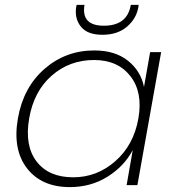

<svg xmlns="http://www.w3.org/2000/svg" viewBox="-20 -756 713 784"><path d="M365 -550Q450 -550 502.5 -508Q555 -466 568 -401L593 -543H638L541 0H497L522 -143Q487 -77 419 -34.5Q351 8 265 8Q150 8 90.5 -68.5Q31 -145 53 -272Q75 -399 161.5 -474.5Q248 -550 365 -550ZM545 -272Q564 -379 512.5 -445Q461 -511 364 -511Q264 -511 191 -447Q118 -383 99 -272Q80 -161 129.5 -96.5Q179 -32 279 -32Q376 -32 451 -98Q526 -164 545 -272ZM545 -727Q537 -680 498.5 -647Q460 -614 398 -614Q337 -614 310.5 -647Q284 -680 291 -727L293 -736H325Q311 -651 404 -651Q500 -651 514 -736H546Z"/></svg>

Font: Poppins ExtraLight
Style: Italic
Weight: 275
Italic angle: -10°
Designer: Ninad Kale (Devanagari), Jonny Pinhorn (Latin)
Foundry: Indian Type Foundry
Version: Version 3.200;PS 1.000;hotconv 16.6.54;makeotf.lib2.5.65590